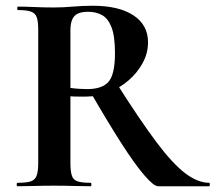

<svg xmlns="http://www.w3.org/2000/svg" viewBox="-20 -648 750 668"><path d="M530 0Q515 0 481.5 -39Q448 -78 401 -151.5Q354 -225 295 -327L387 -356Q467 -230 523.5 -154.5Q580 -79 624 -45.5Q668 -12 708 -12Q710 -12 710 -6Q710 0 708 0Q638 0 594 0Q550 0 530 0ZM302 -628Q394 -628 444.5 -594.5Q495 -561 495 -501Q495 -463 476.5 -429Q458 -395 427.5 -368.5Q397 -342 358.5 -327Q320 -312 280 -312Q266 -312 251.5 -312Q237 -312 225 -313V-81Q225 -52 230 -37Q235 -22 250 -17Q265 -12 296 -12Q298 -12 298 -6Q298 0 296 0Q270 0 238 -1Q206 -2 168 -2Q132 -2 99.5 -1Q67 0 41 0Q38 0 38 -6Q38 -12 41 -12Q72 -12 87 -17Q102 -22 107.5 -37Q113 -52 113 -81V-544Q113 -573 108 -587.5Q103 -602 88 -607.5Q73 -613 42 -613Q40 -613 40 -619Q40 -625 42 -625Q68 -625 100 -623.5Q132 -622 168 -622Q198 -622 233.5 -625Q269 -628 302 -628ZM380 -463Q380 -522 368 -553Q356 -584 335 -595.5Q314 -607 287 -607Q264 -607 250.5 -600.5Q237 -594 231 -579.5Q225 -565 225 -542V-342Q239 -340 255 -339Q271 -338 283 -338Q336 -338 358 -364Q380 -390 380 -463Z"/></svg>

Font: Cormorant
Style: Bold
Weight: 700
Designer: Christian Thalmann (Catharsis Fonts)
Foundry: Catharsis Fonts
Version: Version 4.000